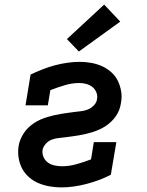

<svg xmlns="http://www.w3.org/2000/svg" viewBox="-20 -807 640 835"><path d="M247 8Q221 8 195.5 3.5Q170 -1 147.5 -10.5Q125 -20 106.5 -36Q88 -52 76.5 -73.5Q65 -95 61 -120.5Q57 -146 61 -172Q63 -186 69 -200.5Q75 -215 83.5 -228Q92 -241 103.5 -252Q115 -263 128.5 -272Q142 -281 156 -287Q170 -293 184.5 -297.5Q199 -302 214 -305.5Q229 -309 244 -311.5Q259 -314 274 -316Q289 -318 303.5 -320Q318 -322 333 -323.5Q348 -325 362.5 -331Q377 -337 388.5 -349Q400 -361 402 -376Q405 -391 399 -405.5Q393 -420 381.5 -429Q370 -438 355 -442Q340 -446 325 -446Q294 -446 262 -436.5Q230 -427 199 -415L188 -349H91L113 -483Q139 -495 165.5 -505.5Q192 -516 218.5 -523Q245 -530 272.5 -534Q300 -538 327 -538Q352 -538 377 -533.5Q402 -529 424 -519Q446 -509 464 -493Q482 -477 492.5 -455.5Q503 -434 507 -409Q511 -384 506 -359Q504 -344 498.5 -329.5Q493 -315 484 -302Q475 -289 463.5 -278Q452 -267 439 -258.5Q426 -250 411.5 -243.5Q397 -237 382.5 -232.5Q368 -228 353 -224.5Q338 -221 323.5 -218.5Q309 -216 294 -214Q279 -212 264 -210Q249 -208 234 -206.5Q219 -205 204.5 -199.5Q190 -194 179 -181.5Q168 -169 165 -155Q163 -138 169.5 -123.5Q176 -109 188.5 -100Q201 -91 217 -87.5Q233 -84 250 -84Q281 -84 313 -93Q345 -102 376 -114L388 -189H486L462 -47Q437 -34 410 -24Q383 -14 356 -7Q329 0 301.5 4Q274 8 247 8ZM323 -583 271 -637 433 -787 503 -713Z"/></svg>

Font: Iosevka Slab Semibold Extended
Style: Italic
Weight: 600
Width: 7
Italic angle: -9°
Monospace: yes
Designer: Belleve Invis
Foundry: Belleve Invis
Version: Version 11.1.0; ttfautohint (v1.8.3)